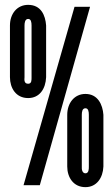

<svg xmlns="http://www.w3.org/2000/svg" viewBox="-20 -763 449 791"><path d="M170 -658C167 -700 149 -743 96 -743C50 -743 21 -706 21 -658V-445C21 -401 45 -359 96 -359C143 -359 168 -397 170 -445ZM144 0 351 -735H287L77 0ZM110 -445C110 -434 111 -418 96 -418C79 -418 80 -434 81 -445V-658C81 -669 83 -685 96 -685C108 -685 110 -671 110 -658ZM406 -290C403 -332 383 -376 332 -376C286 -376 257 -338 257 -290V-77C257 -33 282 8 332 8C378 8 404 -30 406 -77ZM346 -77C346 -67 346 -49 332 -49C319 -49 316 -65 317 -77V-290C317 -302 319 -317 332 -317C344 -317 346 -303 346 -290Z"/></svg>

Font: League Gothic Condensed
Style: Regular
Weight: 400
Width: 3
Designer: Tyler Finck
Foundry: The League of Moveable Type
Version: Version 1.001;PS 001.001;hotconv 1.0.56;makeotf.lib2.0.21325